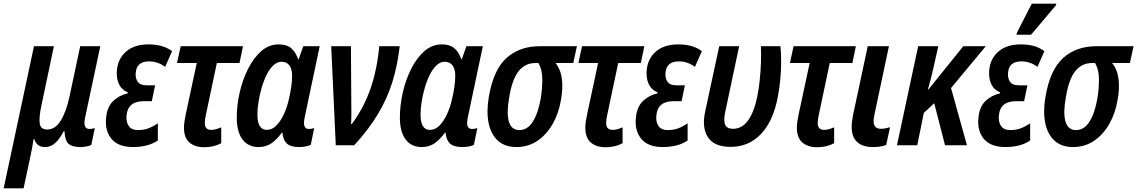

<svg xmlns="http://www.w3.org/2000/svg" viewBox="-66 -795 6225 1051"><path d="M-46 236 120 -542H229L160 -214Q147 -153 151.5 -119.5Q156 -86 192 -86Q237 -86 267 -135.5Q297 -185 315 -269L373 -542H483L400 -152Q386 -89 424 -89Q439 -89 453 -94L434 -2Q427 3 408 6.5Q389 10 376 10Q329 10 309 -8Q289 -26 287 -77H283Q260 -33 235.5 -11.5Q211 10 181 10Q156 10 142 -1.5Q128 -13 121 -35H118Q115 -13 109.5 16Q104 45 98 73L63 236Z M663 10Q581 10 544 -35.5Q507 -81 515 -151Q520 -209 552.5 -241Q585 -273 633 -284L634 -289Q600 -303 585 -335Q570 -367 574 -411Q580 -475 625 -513.5Q670 -552 747 -552Q785 -552 817 -543.5Q849 -535 876 -515L838 -429Q798 -459 750 -459Q682 -459 677 -397Q674 -368 687.5 -348Q701 -328 736 -328H783L765 -241H720Q635 -241 627 -165Q623 -128 638.5 -105.5Q654 -83 689 -83Q720 -83 745 -92Q770 -101 798 -120V-26Q770 -7 735.5 1.5Q701 10 663 10Z M1052 11Q1001 11 971 -15Q941 -41 941 -96Q941 -112 944 -132Q947 -152 952 -175L1011 -450H903L923 -542H1264L1245 -450H1121L1061 -166Q1058 -153 1056.5 -142Q1055 -131 1055 -121Q1055 -84 1091 -84Q1103 -84 1117 -88Q1131 -92 1145 -98V-11Q1104 11 1052 11Z M1349 10Q1293 10 1261.5 -31.5Q1230 -73 1230 -151Q1230 -219 1246 -289Q1262 -359 1292 -418.5Q1322 -478 1364 -515Q1406 -552 1460 -552Q1503 -552 1527.5 -531.5Q1552 -511 1566 -471H1569L1594 -542H1684L1603 -158Q1598 -136 1598 -122Q1598 -89 1625 -89Q1639 -89 1654 -94L1635 -2Q1623 4 1605 7Q1587 10 1573 10Q1523 10 1503 -10.5Q1483 -31 1480 -69H1477Q1451 -33 1421 -11.5Q1391 10 1349 10ZM1394 -84Q1424 -84 1447.5 -108.5Q1471 -133 1488 -170Q1505 -207 1514 -247Q1524 -288 1528.5 -321Q1533 -354 1533 -380Q1533 -416 1518.5 -436.5Q1504 -457 1475 -457Q1451 -457 1430 -437Q1409 -417 1393 -384.5Q1377 -352 1366 -313.5Q1355 -275 1349 -237Q1343 -199 1343 -169Q1343 -84 1394 -84Z M1772 0 1747 -542H1855L1857 -227Q1858 -198 1857.5 -168Q1857 -138 1856 -116H1860Q1926 -206 1962 -309.5Q1998 -413 2010 -542H2122Q2110 -437 2082 -346.5Q2054 -256 2003 -171Q1952 -86 1873 0Z M2242 10Q2186 10 2154.5 -31.5Q2123 -73 2123 -151Q2123 -219 2139 -289Q2155 -359 2185 -418.5Q2215 -478 2257 -515Q2299 -552 2353 -552Q2396 -552 2420.5 -531.5Q2445 -511 2459 -471H2462L2487 -542H2577L2496 -158Q2491 -136 2491 -122Q2491 -89 2518 -89Q2532 -89 2547 -94L2528 -2Q2516 4 2498 7Q2480 10 2466 10Q2416 10 2396 -10.5Q2376 -31 2373 -69H2370Q2344 -33 2314 -11.5Q2284 10 2242 10ZM2287 -84Q2317 -84 2340.5 -108.5Q2364 -133 2381 -170Q2398 -207 2407 -247Q2417 -288 2421.5 -321Q2426 -354 2426 -380Q2426 -416 2411.5 -436.5Q2397 -457 2368 -457Q2344 -457 2323 -437Q2302 -417 2286 -384.5Q2270 -352 2259 -313.5Q2248 -275 2242 -237Q2236 -199 2236 -169Q2236 -84 2287 -84Z M2761 10Q2698 10 2659.5 -25Q2621 -60 2608.5 -122Q2596 -184 2610 -266Q2635 -413 2706.5 -477.5Q2778 -542 2888 -542H3092L3072 -450H2975Q3004 -413 3010 -361.5Q3016 -310 3005 -250Q2993 -176 2959.5 -117Q2926 -58 2875.5 -24Q2825 10 2761 10ZM2777 -83Q2822 -83 2851 -129.5Q2880 -176 2894 -256Q2903 -311 2902.5 -363.5Q2902 -416 2881 -450H2865Q2808 -450 2772.5 -405Q2737 -360 2721 -260Q2706 -176 2719.5 -129.5Q2733 -83 2777 -83Z M3249 11Q3198 11 3168 -15Q3138 -41 3138 -96Q3138 -112 3141 -132Q3144 -152 3149 -175L3208 -450H3100L3120 -542H3461L3442 -450H3318L3258 -166Q3255 -153 3253.5 -142Q3252 -131 3252 -121Q3252 -84 3288 -84Q3300 -84 3314 -88Q3328 -92 3342 -98V-11Q3301 11 3249 11Z M3563 10Q3481 10 3444 -35.5Q3407 -81 3415 -151Q3420 -209 3452.5 -241Q3485 -273 3533 -284L3534 -289Q3500 -303 3485 -335Q3470 -367 3474 -411Q3480 -475 3525 -513.5Q3570 -552 3647 -552Q3685 -552 3717 -543.5Q3749 -535 3776 -515L3738 -429Q3698 -459 3650 -459Q3582 -459 3577 -397Q3574 -368 3587.5 -348Q3601 -328 3636 -328H3683L3665 -241H3620Q3535 -241 3527 -165Q3523 -128 3538.5 -105.5Q3554 -83 3589 -83Q3620 -83 3645 -92Q3670 -101 3698 -120V-26Q3670 -7 3635.5 1.5Q3601 10 3563 10Z M3934 9Q3843 9 3809 -44Q3775 -97 3794 -184L3871 -542H3980L3903 -178Q3894 -134 3903.5 -112Q3913 -90 3947 -90Q4042 -90 4079 -265Q4087 -303 4092.5 -354Q4098 -405 4099.5 -455Q4101 -505 4099 -542H4206Q4210 -507 4210 -458Q4210 -409 4205 -357.5Q4200 -306 4191 -261Q4166 -131 4099 -61Q4032 9 3934 9Z M4407 11Q4356 11 4326 -15Q4296 -41 4296 -96Q4296 -112 4299 -132Q4302 -152 4307 -175L4366 -450H4258L4278 -542H4619L4600 -450H4476L4416 -166Q4413 -153 4411.5 -142Q4410 -131 4410 -121Q4410 -84 4446 -84Q4458 -84 4472 -88Q4486 -92 4500 -98V-11Q4459 11 4407 11Z M4712 10Q4596 9 4596 -101Q4596 -127 4603 -163L4684 -542H4800L4721 -169Q4716 -147 4716 -133Q4716 -90 4756 -90Q4779 -90 4806 -99L4785 -1Q4753 10 4712 10Z M4844 0 4960 -542H5070L5042 -416Q5031 -366 5013 -305H5016L5207 -542H5330L5140 -313L5227 0H5107L5048 -230L4991 -177L4955 0Z M5438 10Q5356 10 5319 -35.5Q5282 -81 5290 -151Q5295 -209 5327.5 -241Q5360 -273 5408 -284L5409 -289Q5375 -303 5360 -335Q5345 -367 5349 -411Q5355 -475 5400 -513.5Q5445 -552 5522 -552Q5560 -552 5592 -543.5Q5624 -535 5651 -515L5613 -429Q5573 -459 5525 -459Q5457 -459 5452 -397Q5449 -368 5462.5 -348Q5476 -328 5511 -328H5558L5540 -241H5495Q5410 -241 5402 -165Q5398 -128 5413.5 -105.5Q5429 -83 5464 -83Q5495 -83 5520 -92Q5545 -101 5573 -120V-26Q5545 -7 5510.5 1.5Q5476 10 5438 10ZM5498 -605 5501 -617 5582 -775H5716L5714 -766L5578 -605Z M5808 10Q5745 10 5706.5 -25Q5668 -60 5655.5 -122Q5643 -184 5657 -266Q5682 -413 5753.5 -477.5Q5825 -542 5935 -542H6139L6119 -450H6022Q6051 -413 6057 -361.5Q6063 -310 6052 -250Q6040 -176 6006.5 -117Q5973 -58 5922.5 -24Q5872 10 5808 10ZM5824 -83Q5869 -83 5898 -129.5Q5927 -176 5941 -256Q5950 -311 5949.5 -363.5Q5949 -416 5928 -450H5912Q5855 -450 5819.5 -405Q5784 -360 5768 -260Q5753 -176 5766.5 -129.5Q5780 -83 5824 -83Z"/></svg>

Font: Noto Sans Condensed SemiBold
Style: Italic
Weight: 600
Width: 3
Italic angle: -12°
Designer: Monotype Design Team
Foundry: Monotype Imaging Inc.
Version: Version 2.013; ttfautohint (v1.8.4.7-5d5b)